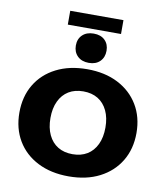

<svg xmlns="http://www.w3.org/2000/svg" viewBox="-96 -976 919 1066"><g transform="rotate(10 363.0 -443.5)"><path d="M363 10Q263 10 188.5 -28Q114 -66 73.5 -134Q33 -202 33 -292Q33 -382 73.5 -450Q114 -518 188.5 -556Q263 -594 363 -594Q463 -594 537 -556Q611 -518 652 -450Q693 -382 693 -292Q693 -202 652 -134Q611 -66 537 -28Q463 10 363 10ZM363 -115Q411 -115 445.5 -136Q480 -157 499 -197Q518 -237 518 -292Q518 -347 499 -387Q480 -427 445.5 -448Q411 -469 363 -469Q315 -469 280.5 -448Q246 -427 227 -387Q208 -347 208 -292Q208 -237 227 -197Q246 -157 280.5 -136Q315 -115 363 -115ZM364 -630Q324 -630 300.5 -653Q277 -676 277 -713Q277 -750 300.5 -772.5Q324 -795 364 -795Q404 -795 427 -772.5Q450 -750 450 -713Q450 -676 427 -653Q404 -630 364 -630ZM213 -819V-897H513V-819Z"/></g></svg>

Font: Rokkitt ExtraBold
Style: Regular
Weight: 800
Version: Version 3.103